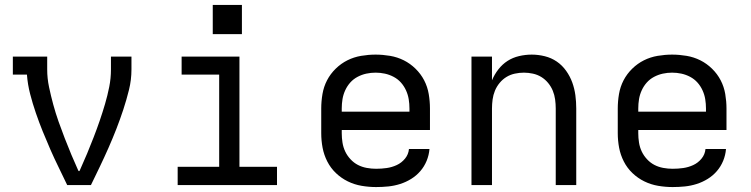

<svg xmlns="http://www.w3.org/2000/svg" viewBox="-20 -749 3040 777"><path d="M252 0Q235 -36 217.5 -71.5Q200 -107 184 -143.5Q168 -180 153 -217Q138 -254 125 -292Q112 -330 102 -368.5Q92 -407 89 -447H32V-520H171V-468Q171 -432 178.5 -396.5Q186 -361 195.5 -326Q205 -291 217 -257Q229 -223 242 -189.5Q255 -156 269 -122.5Q283 -89 298 -56L300 -59L302 -56L304 -62Q319 -95 332.5 -127.5Q346 -160 359 -193.5Q372 -227 383.5 -260.5Q395 -294 405 -328Q415 -362 422 -397Q429 -432 429 -468V-520H512V-468Q512 -426 502 -385.5Q492 -345 479 -305.5Q466 -266 451 -227.5Q436 -189 419 -150.5Q402 -112 384 -74.5Q366 -37 348 0Z M699 0V-74H867V-447H715V-520H949V-74H1101V0ZM841 -611V-729H959V-611Z M1502 8Q1473 8 1443.5 3Q1414 -2 1387.5 -15Q1361 -28 1339.5 -48.5Q1318 -69 1304.5 -95.5Q1291 -122 1285.5 -151Q1280 -180 1280 -210V-310Q1280 -339 1285 -368.5Q1290 -398 1303.5 -424Q1317 -450 1338.5 -471Q1360 -492 1386 -505Q1412 -518 1441.5 -523Q1471 -528 1500 -528Q1529 -528 1558.5 -523Q1588 -518 1614 -505Q1640 -492 1661.5 -471Q1683 -450 1696.5 -424Q1710 -398 1715 -368.5Q1720 -339 1720 -310V-223H1363V-210Q1363 -191 1366 -172Q1369 -153 1377 -136Q1385 -119 1398.5 -104.5Q1412 -90 1428.5 -81.5Q1445 -73 1464 -69.5Q1483 -66 1502 -66Q1524 -66 1545 -69Q1566 -72 1585.5 -81Q1605 -90 1619 -107Q1633 -124 1635 -146H1718Q1716 -121 1706.5 -98Q1697 -75 1681 -56.5Q1665 -38 1644 -25Q1623 -12 1599.5 -4.5Q1576 3 1551.5 5.5Q1527 8 1502 8ZM1363 -297H1637V-310Q1637 -329 1634 -347.5Q1631 -366 1623 -383.5Q1615 -401 1602.5 -415Q1590 -429 1573 -438Q1556 -447 1537.5 -451Q1519 -455 1500 -455Q1481 -455 1462.5 -451Q1444 -447 1427 -438Q1410 -429 1397.5 -415Q1385 -401 1377 -383.5Q1369 -366 1366 -347.5Q1363 -329 1363 -310Z M1888 0V-520H1971V-424Q1981 -448 1997 -468.5Q2013 -489 2034 -502.5Q2055 -516 2080.5 -522Q2106 -528 2132 -528Q2158 -528 2184.5 -521.5Q2211 -515 2233 -500Q2255 -485 2271 -462.5Q2287 -440 2296 -415Q2305 -390 2308.5 -363.5Q2312 -337 2312 -310V0H2229V-310Q2229 -328 2226.5 -346.5Q2224 -365 2217 -382Q2210 -399 2198 -413.5Q2186 -428 2170.5 -437.5Q2155 -447 2136.5 -451Q2118 -455 2100 -455Q2082 -455 2063.5 -451Q2045 -447 2029.5 -437.5Q2014 -428 2002 -413.5Q1990 -399 1983 -382Q1976 -365 1973.5 -346.5Q1971 -328 1971 -310V0Z M2702 8Q2673 8 2643.5 3Q2614 -2 2587.5 -15Q2561 -28 2539.5 -48.5Q2518 -69 2504.5 -95.5Q2491 -122 2485.5 -151Q2480 -180 2480 -210V-310Q2480 -339 2485 -368.5Q2490 -398 2503.5 -424Q2517 -450 2538.5 -471Q2560 -492 2586 -505Q2612 -518 2641.5 -523Q2671 -528 2700 -528Q2729 -528 2758.5 -523Q2788 -518 2814 -505Q2840 -492 2861.5 -471Q2883 -450 2896.5 -424Q2910 -398 2915 -368.5Q2920 -339 2920 -310V-223H2563V-210Q2563 -191 2566 -172Q2569 -153 2577 -136Q2585 -119 2598.5 -104.5Q2612 -90 2628.5 -81.5Q2645 -73 2664 -69.5Q2683 -66 2702 -66Q2724 -66 2745 -69Q2766 -72 2785.5 -81Q2805 -90 2819 -107Q2833 -124 2835 -146H2918Q2916 -121 2906.5 -98Q2897 -75 2881 -56.5Q2865 -38 2844 -25Q2823 -12 2799.5 -4.5Q2776 3 2751.5 5.5Q2727 8 2702 8ZM2563 -297H2837V-310Q2837 -329 2834 -347.5Q2831 -366 2823 -383.5Q2815 -401 2802.5 -415Q2790 -429 2773 -438Q2756 -447 2737.5 -451Q2719 -455 2700 -455Q2681 -455 2662.5 -451Q2644 -447 2627 -438Q2610 -429 2597.5 -415Q2585 -401 2577 -383.5Q2569 -366 2566 -347.5Q2563 -329 2563 -310Z"/></svg>

Font: Nova Nerd Font
Style: Regular
Weight: 400
Designer: Belleve Invis
Foundry: Belleve Invis
Version: Version 24.1.4; ttfautohint (v1.8.4);Nerd Fonts 3.1.1